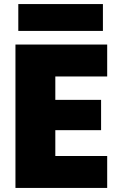

<svg xmlns="http://www.w3.org/2000/svg" viewBox="-20 -924 588 944"><path d="M252 -548V-433H477V-284H252V-157H507V0H56V-705H507V-548ZM486 -904V-772H70V-904Z"/></svg>

Font: Fz Poppins ExtBd
Style: Regular
Weight: 800
Designer: Ninad Kale (Devanagari), Jonny Pinhorn (Latin)
Foundry: Indian Type Foundry
Version: Vit hóa bi Vntype.Com & FontZin.Com